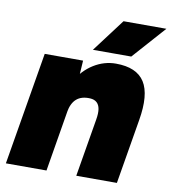

<svg xmlns="http://www.w3.org/2000/svg" viewBox="-79 -769 750 838"><g transform="rotate(10 295.5 -350.0)"><path d="M3 0 87 -500H257L251 -408L183 0ZM315 0 358 -256 543 -286 495 0ZM358 -256Q363 -285 360 -303.5Q357 -322 346 -332Q335 -342 316 -343Q278 -345 256 -326Q234 -307 227 -266H178Q191 -345 224 -400Q257 -455 303 -483.5Q349 -512 401 -512Q493 -512 528 -457Q563 -402 543 -286ZM291 -554 401 -700H591L461 -554Z"/></g></svg>

Font: Figtree Light Black
Style: Italic
Weight: 900
Italic angle: -9.5°
Version: Version 2.000